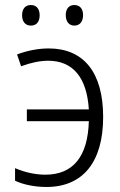

<svg xmlns="http://www.w3.org/2000/svg" viewBox="-20 -735 478 765"><path d="M68 -674C68 -649 81 -633 103 -633C125 -633 138 -648 138 -674C138 -700 125 -715 103 -715C81 -715 68 -700 68 -674ZM242 -675C242 -649 255 -633 276 -633C298 -633 311 -649 311 -675C311 -700 298 -715 276 -715C255 -715 242 -700 242 -675ZM165 10C310 10 391 -89 391 -269C391 -447 313 -542 174 -542C132 -542 87 -533 48 -518L64 -471C102 -485 139 -493 172 -493C270 -493 326 -427 334 -299H87V-252H334C330 -111 271 -39 161 -39C122 -39 79 -48 40 -65V-15C73 1 120 10 165 10Z"/></svg>

Font: Noto Sans SemiCondensed Light
Style: Regular
Weight: 300
Width: 4
Designer: Monotype Design Team
Foundry: Monotype Imaging Inc.
Version: Version 2.013